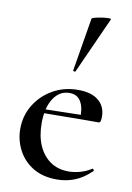

<svg xmlns="http://www.w3.org/2000/svg" viewBox="-85 -784 583 850"><g transform="rotate(10 207.0 -359.5)"><path d="M231 12Q167 12 123 -15Q79 -42 56 -86.5Q33 -131 33 -181Q33 -240 62.5 -288.5Q92 -337 142.5 -366Q193 -395 257 -395Q316 -395 348 -368.5Q380 -342 380 -296Q380 -285 378 -277Q376 -269 369 -269H286Q289 -317 273 -346Q257 -375 221 -375Q176 -375 149 -333.5Q122 -292 122 -222Q122 -165 140.5 -122.5Q159 -80 193.5 -56Q228 -32 276 -32Q301 -32 328 -39.5Q355 -47 378 -62Q380 -64 383.5 -60Q387 -56 385 -53Q349 -18 311 -3Q273 12 231 12ZM93 -267 92 -284 314 -289V-269ZM230 -474Q229 -471 223.5 -472.5Q218 -474 219 -476L259 -716Q260 -719 273.5 -722.5Q287 -726 304 -728.5Q321 -731 333.5 -731Q346 -731 344 -727Z"/></g></svg>

Font: Cormorant Light SemiBold
Style: Regular
Weight: 600
Version: Version 4.000